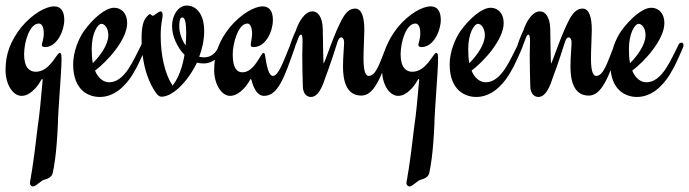

<svg xmlns="http://www.w3.org/2000/svg" viewBox="-40 -339 2487 693"><path d="M155 -316C126 -316 78 -290 37 -241C-3 -190 -20 -143 -20 -86C-20 -35 6 7 38 7C53 7 68 -1 79 -12C101 -31 109 -54 112 -54C113 -54 114 -53 114 -51C109 8 102 82 97 111C77 284 71 296 71 304C70 309 68 318 68 321C68 330 74 334 79 334C86 334 95 326 112 313C120 308 144 307 150 287C155 264 164 220 169 108C169 69 182 -83 182 -120C182 -135 183 -148 175 -148C165 -148 140 -80 89 -80C67 -80 47 -95 47 -143C47 -188 67 -254 100 -254C116 -254 118 -230 118 -219C118 -196 111 -184 111 -177C111 -172 115 -169 122 -169C167 -169 192 -230 192 -267C192 -292 184 -316 155 -316Z M481 -185C474 -185 471 -181 468 -173C444 -128 412 -42 354 -42C335 -42 315 -55 303 -84C348 -118 419 -196 419 -256C419 -292 397 -311 372 -311C341 -311 297 -274 263 -227C244 -200 224 -152 224 -107C224 -11 282 11 320 11C371 11 411 -26 438 -69L455 -99C464 -118 476 -142 487 -170C488 -172 488 -174 488 -177C488 -182 485 -185 481 -185ZM291 -162C291 -220 313 -253 326 -253C338 -253 351 -237 351 -212C351 -178 322 -138 295 -111C292 -126 291 -143 291 -162Z M769 -170C770 -173 770 -175 770 -177C770 -182 766 -185 762 -185C757 -185 753 -181 750 -173C739 -145 720 -132 696 -132C691 -132 685 -133 679 -134C690 -163 697 -195 697 -227C697 -286 670 -319 634 -319C604 -319 581 -285 581 -245C581 -228 585 -208 593 -191C602 -170 614 -153 626 -141C615 -78 597 -49 583 -30C556 -70 540 -137 540 -209C540 -259 547 -268 547 -286C547 -294 543 -298 540 -298C532 -298 517 -282 511 -282C508 -282 505 -288 501 -288C498 -288 495 -284 491 -280C483 -272 471 -256 471 -203C471 -88 505 -30 522 -5C529 4 534 10 543 10C582 10 636 -41 671 -113C678 -111 686 -110 695 -110C728 -110 756 -133 769 -170ZM607 -244C607 -257 608 -276 618 -276C629 -276 632 -252 632 -219C632 -203 631 -188 630 -175C615 -196 607 -223 607 -244Z M1025 -170C1026 -172 1026 -174 1026 -176C1026 -182 1024 -185 1019 -185C1014 -185 1009 -181 1006 -173C982 -115 965 -65 945 -65C935 -65 925 -80 917 -138C916 -145 914 -148 911 -148C901 -148 879 -78 835 -78C816 -78 800 -92 800 -143C800 -178 818 -254 853 -254C867 -254 870 -229 870 -218C870 -203 865 -184 865 -177C865 -172 868 -169 875 -169C920 -169 945 -227 945 -267C945 -305 927 -316 908 -316C879 -316 831 -290 790 -241C750 -192 733 -143 733 -86C733 -35 760 7 790 7C828 7 857 -40 862 -50C863 -51 864 -54 865 -54C866 -54 867 -50 868 -49C870 -42 881 7 913 7C962 7 985 -54 1025 -170Z M1368 -185C1363 -185 1358 -181 1355 -173C1332 -116 1318 -65 1291 -65C1282 -65 1272 -75 1272 -128C1272 -159 1275 -208 1275 -231C1275 -278 1265 -308 1242 -308C1225 -308 1212 -298 1200 -279C1168 -227 1132 -110 1128 -110C1127 -110 1126 -166 1125 -235C1124 -278 1107 -298 1088 -298C1060 -298 1038 -260 1028 -229C1020 -213 1005 -175 1005 -167C1005 -160 1008 -158 1012 -158C1017 -158 1021 -162 1025 -171C1037 -200 1039 -214 1047 -214C1050 -214 1052 -207 1052 -187C1052 -174 1051 -157 1051 -140C1051 -103 1052 -62 1053 -29C1053 2 1070 11 1082 11C1097 11 1116 0 1134 -58C1151 -102 1174 -174 1179 -190C1182 -197 1185 -204 1192 -204C1197 -204 1202 -198 1202 -186C1202 -171 1198 -133 1198 -99C1198 -50 1209 6 1264 6C1309 6 1334 -54 1374 -169C1375 -172 1376 -174 1376 -177C1376 -182 1372 -185 1368 -185Z M1514 -316C1485 -316 1437 -290 1396 -241C1356 -190 1339 -143 1339 -86C1339 -35 1365 7 1397 7C1412 7 1427 -1 1438 -12C1460 -31 1468 -54 1471 -54C1472 -54 1473 -53 1473 -51C1468 8 1461 82 1456 111C1436 284 1430 296 1430 304C1429 309 1427 318 1427 321C1427 330 1433 334 1438 334C1445 334 1454 326 1471 313C1479 308 1503 307 1509 287C1514 264 1523 220 1528 108C1528 69 1541 -83 1541 -120C1541 -135 1542 -148 1534 -148C1524 -148 1499 -80 1448 -80C1426 -80 1406 -95 1406 -143C1406 -188 1426 -254 1459 -254C1475 -254 1477 -230 1477 -219C1477 -196 1470 -184 1470 -177C1470 -172 1474 -169 1481 -169C1526 -169 1551 -230 1551 -267C1551 -292 1543 -316 1514 -316Z M1840 -185C1833 -185 1830 -181 1827 -173C1803 -128 1771 -42 1713 -42C1694 -42 1674 -55 1662 -84C1707 -118 1778 -196 1778 -256C1778 -292 1756 -311 1731 -311C1700 -311 1656 -274 1622 -227C1603 -200 1583 -152 1583 -107C1583 -11 1641 11 1679 11C1730 11 1770 -26 1797 -69L1814 -99C1823 -118 1835 -142 1846 -170C1847 -172 1847 -174 1847 -177C1847 -182 1844 -185 1840 -185ZM1650 -162C1650 -220 1672 -253 1685 -253C1697 -253 1710 -237 1710 -212C1710 -178 1681 -138 1654 -111C1651 -126 1650 -143 1650 -162Z M2189 -185C2184 -185 2179 -181 2176 -173C2153 -116 2139 -65 2112 -65C2103 -65 2093 -75 2093 -128C2093 -159 2096 -208 2096 -231C2096 -278 2086 -308 2063 -308C2046 -308 2033 -298 2021 -279C1989 -227 1953 -110 1949 -110C1948 -110 1947 -166 1946 -235C1945 -278 1928 -298 1909 -298C1881 -298 1859 -260 1849 -229C1841 -213 1826 -175 1826 -167C1826 -160 1829 -158 1833 -158C1838 -158 1842 -162 1846 -171C1858 -200 1860 -214 1868 -214C1871 -214 1873 -207 1873 -187C1873 -174 1872 -157 1872 -140C1872 -103 1873 -62 1874 -29C1874 2 1891 11 1903 11C1918 11 1937 0 1955 -58C1972 -102 1995 -174 2000 -190C2003 -197 2006 -204 2013 -204C2018 -204 2023 -198 2023 -186C2023 -171 2019 -133 2019 -99C2019 -50 2030 6 2085 6C2130 6 2155 -54 2195 -169C2196 -172 2197 -174 2197 -177C2197 -182 2193 -185 2189 -185Z M2420 -185C2413 -185 2410 -181 2407 -173C2383 -128 2351 -42 2293 -42C2274 -42 2254 -55 2242 -84C2287 -118 2358 -196 2358 -256C2358 -292 2336 -311 2311 -311C2280 -311 2236 -274 2202 -227C2183 -200 2163 -152 2163 -107C2163 -11 2221 11 2259 11C2310 11 2350 -26 2377 -69L2394 -99C2403 -118 2415 -142 2426 -170C2427 -172 2427 -174 2427 -177C2427 -182 2424 -185 2420 -185ZM2230 -162C2230 -220 2252 -253 2265 -253C2277 -253 2290 -237 2290 -212C2290 -178 2261 -138 2234 -111C2231 -126 2230 -143 2230 -162Z"/></svg>

Font: Engagement
Style: Regular
Weight: 400
Designer: Astigmatic (AOETI)
Foundry: Astigmatic (AOETI)
Version: Version 1.000